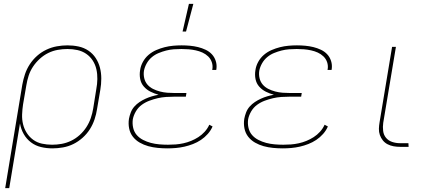

<svg xmlns="http://www.w3.org/2000/svg" viewBox="-20 -764 2240 999"><path d="M7 215 96 -323Q101 -351 110 -378Q119 -405 135 -429.5Q151 -454 173 -473.5Q195 -493 221.5 -505.5Q248 -518 276 -523Q304 -528 331 -528Q361 -528 389 -522Q417 -516 440 -500.5Q463 -485 478 -462Q493 -439 500 -412Q507 -385 507 -355.5Q507 -326 502 -297L485 -197Q481 -170 472 -143Q463 -116 447.5 -91.5Q432 -67 409.5 -47Q387 -27 361.5 -14.5Q336 -2 308 3Q280 8 253 8Q222 8 193 1Q164 -6 141 -23.5Q118 -41 103.5 -66.5Q89 -92 84 -122L28 215ZM251 -11Q276 -11 301 -15.5Q326 -20 350 -31.5Q374 -43 394.5 -61.5Q415 -80 429.5 -102.5Q444 -125 452.5 -150Q461 -175 465 -200L481 -300Q486 -326 486.5 -352.5Q487 -379 481.5 -403.5Q476 -428 462.5 -449Q449 -470 428.5 -484Q408 -498 383 -503.5Q358 -509 331 -509Q306 -509 280.5 -504.5Q255 -500 231.5 -488.5Q208 -477 187.5 -458.5Q167 -440 152 -417.5Q137 -395 129 -370Q121 -345 117 -320L100 -221Q96 -195 95 -168.5Q94 -142 100 -117.5Q106 -93 119.5 -72Q133 -51 153 -36.5Q173 -22 198.5 -16.5Q224 -11 251 -11Z M851 8Q826 8 800.5 5.5Q775 3 751.5 -3.5Q728 -10 707 -22Q686 -34 671.5 -52.5Q657 -71 652 -95.5Q647 -120 651 -146Q654 -162 660.5 -179Q667 -196 679 -209.5Q691 -223 706 -233Q721 -243 737.5 -250.5Q754 -258 771 -263Q788 -268 805 -271Q783 -277 763 -287Q743 -297 728.5 -313.5Q714 -330 709.5 -352.5Q705 -375 709 -399Q712 -421 723.5 -442Q735 -463 753 -478.5Q771 -494 793 -503.5Q815 -513 837 -518.5Q859 -524 881 -526Q903 -528 925 -528Q947 -528 968.5 -526Q990 -524 1010.5 -519Q1031 -514 1050 -505Q1069 -496 1082.5 -481.5Q1096 -467 1102.5 -447Q1109 -427 1106 -405L1105 -400H1084L1085 -404Q1088 -423 1082 -440.5Q1076 -458 1063 -470.5Q1050 -483 1033.5 -490.5Q1017 -498 998.5 -502Q980 -506 961.5 -507.5Q943 -509 924 -509Q904 -509 884 -507.5Q864 -506 844.5 -501Q825 -496 805.5 -488Q786 -480 770 -466.5Q754 -453 743.5 -434.5Q733 -416 729 -396Q726 -376 730.5 -357Q735 -338 747 -324Q759 -310 776 -301.5Q793 -293 812 -288Q831 -283 850.5 -281.5Q870 -280 890 -280H950L947 -261H887Q866 -261 844 -259.5Q822 -258 800.5 -253Q779 -248 757.5 -240Q736 -232 717.5 -218.5Q699 -205 687 -184.5Q675 -164 671 -143Q668 -120 673 -98.5Q678 -77 691.5 -61.5Q705 -46 724.5 -36Q744 -26 765 -20.5Q786 -15 808.5 -13Q831 -11 854 -11Q874 -11 894 -12.5Q914 -14 934.5 -18.5Q955 -23 974.5 -31Q994 -39 1012 -50.5Q1030 -62 1045 -78.5Q1060 -95 1069 -115L1086 -106Q1077 -85 1061 -67Q1045 -49 1025.5 -36Q1006 -23 984 -14.5Q962 -6 940 -1Q918 4 895.5 6Q873 8 851 8ZM930 -600 963 -744H986L948 -600Z M1451 8Q1426 8 1400.5 5.5Q1375 3 1351.5 -3.5Q1328 -10 1307 -22Q1286 -34 1271.5 -52.5Q1257 -71 1252 -95.5Q1247 -120 1251 -146Q1254 -162 1260.5 -179Q1267 -196 1279 -209.5Q1291 -223 1306 -233Q1321 -243 1337.5 -250.5Q1354 -258 1371 -263Q1388 -268 1405 -271Q1383 -277 1363 -287Q1343 -297 1328.5 -313.5Q1314 -330 1309.5 -352.5Q1305 -375 1309 -399Q1312 -421 1323.5 -442Q1335 -463 1353 -478.5Q1371 -494 1393 -503.5Q1415 -513 1437 -518.5Q1459 -524 1481 -526Q1503 -528 1525 -528Q1547 -528 1568.5 -526Q1590 -524 1610.5 -519Q1631 -514 1650 -505Q1669 -496 1682.5 -481.5Q1696 -467 1702.5 -447Q1709 -427 1706 -405L1705 -400H1684L1685 -404Q1688 -423 1682 -440.5Q1676 -458 1663 -470.5Q1650 -483 1633.5 -490.5Q1617 -498 1598.5 -502Q1580 -506 1561.5 -507.5Q1543 -509 1524 -509Q1504 -509 1484 -507.5Q1464 -506 1444.5 -501Q1425 -496 1405.5 -488Q1386 -480 1370 -466.5Q1354 -453 1343.5 -434.5Q1333 -416 1329 -396Q1326 -376 1330.5 -357Q1335 -338 1347 -324Q1359 -310 1376 -301.5Q1393 -293 1412 -288Q1431 -283 1450.5 -281.5Q1470 -280 1490 -280H1550L1547 -261H1487Q1466 -261 1444 -259.5Q1422 -258 1400.5 -253Q1379 -248 1357.5 -240Q1336 -232 1317.5 -218.5Q1299 -205 1287 -184.5Q1275 -164 1271 -143Q1268 -120 1273 -98.5Q1278 -77 1291.5 -61.5Q1305 -46 1324.5 -36Q1344 -26 1365 -20.5Q1386 -15 1408.5 -13Q1431 -11 1454 -11Q1474 -11 1494 -12.5Q1514 -14 1534.5 -18.5Q1555 -23 1574.5 -31Q1594 -39 1612 -50.5Q1630 -62 1645 -78.5Q1660 -95 1669 -115L1686 -106Q1677 -85 1661 -67Q1645 -49 1625.5 -36Q1606 -23 1584 -14.5Q1562 -6 1540 -1Q1518 4 1495.5 6Q1473 8 1451 8Z M2106 0H2061Q2044 0 2027.5 -3Q2011 -6 1996.5 -13.5Q1982 -21 1972 -33.5Q1962 -46 1956.5 -61.5Q1951 -77 1951.5 -94Q1952 -111 1955 -128L2020 -520H2040L1974 -125Q1971 -104 1973.5 -83Q1976 -62 1988.5 -47Q2001 -32 2020.5 -25.5Q2040 -19 2061 -19H2105Z"/></svg>

Font: Iosevka Aile Thin
Style: Italic
Weight: 100
Italic angle: -9°
Designer: Belleve Invis
Foundry: Belleve Invis
Version: Version 31.1.0; ttfautohint (v1.8.4)